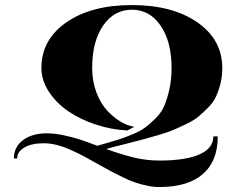

<svg xmlns="http://www.w3.org/2000/svg" viewBox="-20 -514 927 761"><path d="M144.2 -244.8Q144.2 -356.6 242.8 -425.3Q341.3 -493.9 502.6 -493.9Q663.9 -493.9 762.5 -425.3Q861 -356.6 861 -244.8Q861 -211.1 853.6 -181.8Q846.2 -152.5 835.4 -129.8Q824.7 -107.1 803.8 -86.3Q782.8 -65.6 765.5 -51.1Q748.3 -36.7 717.2 -21.9Q686.2 -7 665.4 1.7Q644.7 10.5 606.9 21.6Q569.1 32.8 548.1 38.2Q527.1 43.7 486.5 54.2Q428.3 68.6 400.8 76.5Q461.1 98.3 510.9 110.4Q560.8 122.4 611.5 122.4Q715.9 122.4 770.8 97.9Q825.6 73.4 825.6 26.7H843.1Q843.1 124.6 783.9 175.9Q724.7 227.3 611.9 227.3Q588.3 227.3 562.3 221.8Q536.3 216.3 514.9 208.9Q493.4 201.5 464.6 187.5Q435.8 173.5 417.6 163.7Q399.5 153.8 368.9 136.8Q333 116.3 311.6 104.9Q290.2 93.5 259.8 80Q229.5 66.4 203.2 60.1Q177 53.8 153 53.8Q105.8 53.8 76.9 70.4Q48.1 87 48.1 114.1H35Q35 69.1 70.8 41.7Q106.6 14.4 165.6 14.4Q196.2 14.4 233.4 22.3Q270.5 30.2 296.1 38.7Q321.7 47.2 365.8 63.8Q374.1 61.2 389.9 56.8Q428.3 45.9 448 39.8Q467.7 33.7 501.5 19.9Q535.4 6.1 553.5 -7.2Q571.7 -20.5 595.3 -43.5Q618.9 -66.4 630.7 -93.5Q642.5 -120.6 651.2 -159.3Q660 -198 660 -244.8Q660 -348.8 616.7 -412.2Q573.4 -475.5 502.6 -475.5Q431.8 -475.5 388.5 -412.2Q345.3 -348.8 345.3 -244.8Q345.3 -192.3 361.9 -148.2Q378.5 -104 404.3 -76.3Q430.1 -48.5 458 -31.9Q486 -15.3 512.7 -11.4L485.1 3.1Q421.3 0 359.7 -20.3Q298.1 -40.6 250.4 -73.2Q202.8 -105.8 173.5 -150.8Q144.2 -195.8 144.2 -244.8Z"/></svg>

Font: Wabroye
Style: Medium
Weight: 500
Designer: gluk
Foundry: gluk
Version: Version 0.14